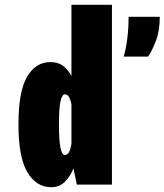

<svg xmlns="http://www.w3.org/2000/svg" viewBox="-20 -770 686 801"><path d="M193.5 11Q131.5 11 94.2 -51.5Q57 -114 57 -251Q57 -388 92.8 -449.5Q128.5 -511 190.5 -511Q223 -511 244.2 -494.5Q265.5 -478 278 -452.5V-750H447V0H300.5L286.5 -67.5Q273.5 -35 251 -12Q228.5 11 193.5 11ZM226 -251Q226 -185.5 232 -154.5Q238 -123.5 250.5 -123.5Q271.5 -123.5 278 -170.5V-334Q275 -353 268 -364.8Q261 -376.5 251 -376.5Q238.5 -376.5 232.2 -346.5Q226 -316.5 226 -251ZM496 -534Q505 -564.5 510.8 -607.2Q516.5 -650 516.5 -700H646.5Q646.5 -642.5 631 -601.2Q615.5 -560 598 -534Z"/></svg>

Font: Trispace Condensed ExtraBold
Style: Regular
Weight: 800
Width: 3
Designer: Tyler Finck
Foundry: Etcetera Type Company
Version: Version 1.210; ttfautohint (v1.8.3)